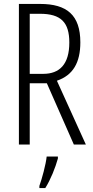

<svg xmlns="http://www.w3.org/2000/svg" viewBox="-20 -734 473 975"><path d="M184 -714H76V0H131V-311H218L355 0H416L269 -324C351 -352 388 -416 388 -519C388 -658 319 -714 184 -714ZM183 -664C289 -664 332 -621 332 -518C332 -407 282 -359 200 -359H131V-664ZM274 71V61H217C213 101 193 174 180 210V221H210C237 178 261 118 274 71Z"/></svg>

Font: Noto Sans Georgian ExtraCondensed Light
Style: Regular
Weight: 300
Width: 2
Designer: Monotype Design Team, Akaki Razmadze
Foundry: Google LLC
Version: Version 2.005